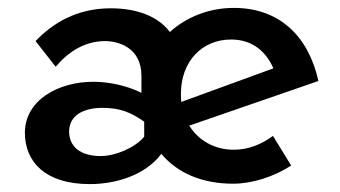

<svg xmlns="http://www.w3.org/2000/svg" viewBox="-20 -455 860 486"><path d="M207 11C273 11 347 -11 388 -65V-66C428 -18 490 10 570 10C619 10 674 -8 717 -36L671 -111C641 -89 608 -76 572 -76C523 -76 483 -99 459 -137L786 -250C760 -367 684 -435 572 -435C509 -435 452 -412 410 -374C380 -414 326 -434 260 -434C174 -434 113 -396 70 -351L121 -286C151 -322 193 -351 246 -351C279 -351 338 -335 338 -263V-220C304 -237 259 -248 216 -248C127 -248 43 -201 43 -119C43 -46 94 11 207 11ZM438 -218C438 -298 490 -355 565 -355C622 -355 655 -321 672 -282L439 -197C438 -203 438 -211 438 -218ZM155 -122C155 -164 193 -182 239 -182C283 -182 311 -171 345 -147V-109C322 -81 272 -60 235 -60C182 -60 155 -85 155 -122Z"/></svg>

Font: Reem Kufi
Style: Regular
Weight: 400
Designer: Khaled Hosny
Version: Version 0.007